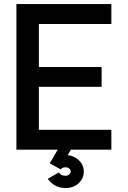

<svg xmlns="http://www.w3.org/2000/svg" viewBox="-20 -743 634 953"><path d="M484.4 -410.6V-312H172.9V-98.6H532.7V0H61.5V-722.7H532.7V-624H172.9V-410.6ZM217.3 144.5 272 112.8Q279.3 123.5 288.3 126.5Q297.4 129.4 304.7 129.4Q316.4 129.4 323.7 123Q331.1 116.7 331.1 108.4Q331.1 100.1 323.7 93.8Q316.4 87.4 304.7 87.4Q288.6 87.4 281.2 97.7L227.1 67.9L226.6 67.4Q228 64.9 230 62.5L266.6 0H332L316.4 26.9Q350.1 30.8 373 54Q396 77.1 396 108.4Q396 142.1 370.6 166.3Q345.2 190.4 304.7 190.4Q277.8 190.4 254.9 178.5Q231.9 166.5 217.3 144.5Z"/></svg>

Font: Giphurs Medium
Style: Regular
Weight: 500
Version: Version 0.920; ttfautohint (v1.8.4.7-5d5b)